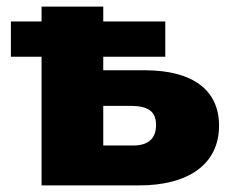

<svg xmlns="http://www.w3.org/2000/svg" viewBox="-20 -562 700 582"><path d="M293 -241H380C427 -240 453 -226 453 -183C453 -139 426 -120 380 -121H293ZM481 -497H293V-542H106V-497H13V-390H106V0H398C552 1 644 -65 644 -181C644 -288 566 -348 422 -349H293V-390H481Z"/></svg>

Font: Montserrat-Alt1 ExtBd
Style: Regular
Weight: 800
Designer: Differentunic
Foundry: Differentunic
Version: Version 7.222